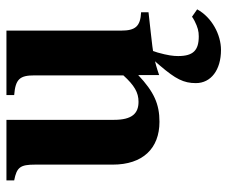

<svg xmlns="http://www.w3.org/2000/svg" viewBox="-75 -426 706 596"><g transform="rotate(-90 278.0 -128.0)"><path d="M538 -20V-43C494 -45 481 -61 481 -105V-461H281V-437C331 -433 342 -419 342 -374V-98C311 -64 289 -51 260 -51C224 -51 204 -71 204 -127V-461H16V-437C57 -429 65 -418 65 -372V-131C65 -38 115 14 198 14C253 14 291 -3 343 -52V13C386 -2 410 -6 475 -13ZM524 115C521 117 519 119 511 123C491 133 479 136 463 136C420 136 402 119 402 72C402 57 404 40 413 8C416 -2 418 -5 419 -12L386 0C382 5 380 6 372 16C331 64 318 89 318 127C318 174 359 205 421 205C468 205 522 177 547 131Z"/></g></svg>

Font: XITS Math
Style: Bold
Weight: 700
Designer: MicroPress Inc., with final additions and corrections provided by Coen Hoffman, Elsevier (retired)
Version: Version 1.105